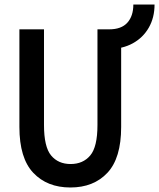

<svg xmlns="http://www.w3.org/2000/svg" viewBox="-20 -820 705 851"><path d="M66 -257V-690H175V-266Q175 -169 206.5 -131Q238 -93 293 -93Q348 -93 380 -131Q412 -169 412 -266V-690H517V-257Q517 -119 456 -54Q395 11 292 11Q189 11 127.5 -54Q66 -119 66 -257ZM464 -603V-690Q518 -690 544.5 -719.5Q571 -749 571 -800H665Q665 -742 639.5 -697.5Q614 -653 568.5 -628Q523 -603 464 -603Z"/></svg>

Font: Radio Canada Condensed Medium
Style: Regular
Weight: 500
Width: 3
Designer: Charles Daoud, Etienne Aubert Bonn, Alexandre Saumier Demers, Jacques Le Bailly
Foundry: Radio-Canada
Version: Version 2.104; ttfautohint (v1.8.4.7-5d5b);gftools[0.9.28.de